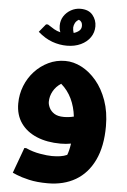

<svg xmlns="http://www.w3.org/2000/svg" viewBox="-70 -919 815 1229"><g transform="rotate(5 338.0 -304.5)"><path d="M284 261Q214 261 163 249Q112 237 84 225Q56 213 56 213L116 49H128Q172 69 219.5 77Q267 85 296 85Q325 85 349 81.5Q373 78 393 69Q398 57 402.5 39Q407 21 411 -5Q379 1 344 1Q257 1 191 -26.5Q125 -54 88.5 -106Q52 -158 52 -231Q52 -291 73.5 -345Q95 -399 133 -440Q171 -481 221 -505Q271 -529 329 -529Q382 -529 434 -502Q486 -475 529 -424Q572 -373 598 -300Q624 -227 624 -135Q624 -5 581.5 83.5Q539 172 463 216.5Q387 261 284 261ZM246 -259Q246 -242 256 -221Q266 -200 288.5 -185.5Q311 -171 350 -171Q383 -171 414 -179Q407 -241 382.5 -292.5Q358 -344 315 -381Q282 -360 264 -327.5Q246 -295 246 -259ZM501 -766Q501 -727 479.5 -695.5Q458 -664 419 -645.5Q380 -627 329 -627Q282 -627 235.5 -643.5Q189 -660 143 -700L185 -751L197 -752Q221 -736 240 -725Q259 -714 281 -709Q276 -720 274.5 -731Q273 -742 273 -751Q273 -785 290 -811.5Q307 -838 335.5 -854Q364 -870 396 -870Q449 -870 475 -838.5Q501 -807 501 -766ZM360 -747Q360 -729 366 -712Q387 -718 401 -730Q415 -742 415 -762Q415 -790 392 -799Q376 -790 368.5 -776Q361 -762 360 -747Z"/></g></svg>

Font: Kufam Black
Style: Italic
Weight: 900
Italic angle: -11°
Designer: Artur Schmal
Foundry: Original Type
Version: Version 1.301; ttfautohint (v1.8.3)